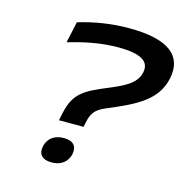

<svg xmlns="http://www.w3.org/2000/svg" viewBox="-102 -776 855 882"><g transform="rotate(15 325.0 -335.0)"><path d="M163 -53V-51C155 -14 175 9 220 9C265 9 294 -15 303 -51V-53C311 -90 292 -114 247 -114C201 -114 172 -91 163 -53ZM144 -542C235 -569 308 -581 381 -581C488 -581 532 -554 520 -499C508 -443 451 -418 382 -389C281 -347 232 -323 211 -225L203 -187H320L325 -211C336 -267 362 -281 408 -300C531 -352 623 -397 646 -504C670 -617 594 -679 406 -679C324 -679 246 -667 166 -643Z"/></g></svg>

Font: LT Wave Medium
Style: Italic
Weight: 500
Designer: Daniel Lyons
Version: Version 2.5 (Glyphs App)